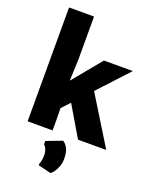

<svg xmlns="http://www.w3.org/2000/svg" viewBox="-192 -912 1014 1285"><g transform="rotate(20 315.0 -269.0)"><path d="M617 -557 418.5 -343 630 0H429L301 -216.5L246.5 -158L248 -92V0H70V-811H248V-504L242 -352L411 -557ZM331 273 241 251V238Q252 219 252 171Q252 151.5 243.5 132.2Q235 113 226 108V83L337 41Q350 44.5 368 71.8Q386 99 386 154Q386 182.5 376.2 208.2Q366.5 234 353.5 251.5Q340.5 269 331 273Z"/></g></svg>

Font: Merriweather Sans ExtraBold
Style: Regular
Weight: 800
Designer: Eben Sorkin
Foundry: Eben Sorkin
Version: Version 2.001; ttfautohint (v1.8.3)